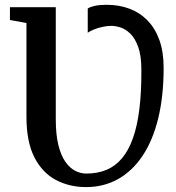

<svg xmlns="http://www.w3.org/2000/svg" viewBox="-20 -773 736 802"><path d="M339.5 8.5Q270.5 8.5 214 -21Q157.5 -50.5 124 -115.2Q90.5 -180 90.5 -285.5V-677L21.5 -689.5V-743H213V-275Q213 -212 223.5 -168.5Q234 -125 252.2 -98.5Q270.5 -72 293.2 -60Q316 -48 340.5 -48Q387.5 -48 424.8 -63.5Q462 -79 489.5 -111.8Q517 -144.5 535.2 -195.5Q553.5 -246.5 562.2 -317.5Q571 -388.5 570.5 -481.5Q570.5 -540.5 557.2 -577Q544 -613.5 524 -632.8Q504 -652 482.8 -658.5Q461.5 -665 445.5 -665Q429 -665 410.5 -661.2Q392 -657.5 375.2 -651Q358.5 -644.5 346.5 -636.5V-737.5Q356 -744 376 -748.5Q396 -753 425.5 -753Q477 -753 520.5 -736.8Q564 -720.5 596 -687.8Q628 -655 645.8 -605.8Q663.5 -556.5 663.5 -490Q663.5 -371 640.8 -278.2Q618 -185.5 575.2 -121.8Q532.5 -58 472.8 -24.8Q413 8.5 339.5 8.5Z"/></svg>

Font: Merriweather 24pt SemiBold
Style: Regular
Weight: 600
Designer: Eben Sorkin
Foundry: Eben Sorkin
Version: Version 2.100